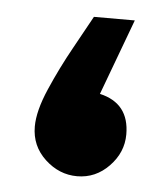

<svg xmlns="http://www.w3.org/2000/svg" viewBox="-35 -361 337 393"><g transform="rotate(5 133.0 -164.0)"><path d="M137 0Q175 0 202.5 -28.5Q230 -57 230 -94Q230 -158 169 -172L227 -328H143Q130 -304 106 -261Q82 -218 62 -172Q42 -126 42 -94Q42 -54 71 -27Q100 0 137 0Z"/></g></svg>

Font: Noto Sans Arabic Condensed Extra
Style: Regular
Weight: 800
Width: 3
Designer: Nadine Chahine - Monotype Design Team
Foundry: Monotype Imaging Inc.
Version: Version 1.902